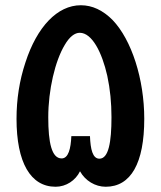

<svg xmlns="http://www.w3.org/2000/svg" viewBox="-20 -703 612 732"><path d="M192 9C232 9 268 -15 285 -50C305 -14 343 9 383 9C479 9 530 -81 530 -250C530 -401 482 -551 409 -627C372 -664 332 -683 288 -683C199 -683 121 -601 77 -465C54 -396 43 -324 43 -250C43 -84 96 9 192 9ZM215 -99C177 -99 164 -159 164 -256C164 -360 190 -471 227 -532C245 -563 265 -578 284 -578C331 -578 369 -503 389 -414C400 -363 405 -311 405 -256C405 -161 394 -98 359 -98C333 -98 325 -134 323 -184H252C250 -137 241 -99 215 -99Z"/></svg>

Font: Noto Kufi Arabic SemiBold
Style: Regular
Weight: 600
Designer: Monotype Design Team, David Williams, Khaled Hosny
Foundry: Google LLC
Version: Version 2.109